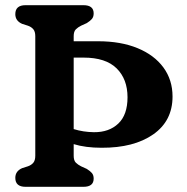

<svg xmlns="http://www.w3.org/2000/svg" viewBox="-20 -720 720 740"><path d="M264 -119.5Q264 -101.5 272.2 -93.2Q280.5 -85 292.5 -79L314.5 -69Q326.5 -61.5 333.8 -53.5Q341 -45.5 341 -31.5Q341 0 301.5 0H78.5Q39 0 39 -34.5Q39 -60.5 65.5 -72L87.5 -79Q100.5 -83.5 108.2 -92.5Q116 -101.5 116 -120V-580.5Q116 -598.5 108.2 -607.5Q100.5 -616.5 87.5 -621L65.5 -628Q39 -639.5 39 -665.5Q39 -700 78.5 -700H301.5Q341 -700 341 -668.5Q341 -654.5 333.8 -646.5Q326.5 -638.5 314.5 -631L292.5 -621Q280.5 -615 272.2 -606.8Q264 -598.5 264 -580.5V-561H358Q445.5 -561 510 -534.5Q574.5 -508 609.8 -460Q645 -412 645 -348Q645 -254 570.5 -202Q496 -150 371.5 -150.5Q309.5 -150.5 264 -164.5ZM342 -210.5Q400.5 -210 436 -243.8Q471.5 -277.5 471.5 -345Q471.5 -415 429.5 -456.5Q387.5 -498 302 -498H264V-222.5Q301 -211 342 -210.5Z"/></svg>

Font: Fraunces 72pt SuperSoft SemiBold
Style: Regular
Weight: 600
Version: Version 1.000;[b76b70a41]